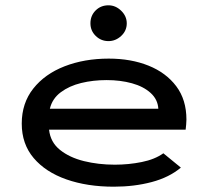

<svg xmlns="http://www.w3.org/2000/svg" viewBox="-20 -694 790 724"><path d="M409 10Q309 10 230.5 -17.5Q152 -45 107 -98Q62 -151 62 -228Q62 -305 105.5 -360Q149 -415 223.5 -444Q298 -473 390 -473Q474 -473 540 -446.5Q606 -420 644.5 -369Q683 -318 683 -243Q683 -234 682 -224Q681 -214 680 -205H165Q170 -158 206 -129Q242 -100 296.5 -86.5Q351 -73 413 -73Q465 -73 514.5 -83Q564 -93 596 -116L662 -62Q618 -25 552 -7.5Q486 10 409 10ZM168 -284H577Q575 -319 548 -343.5Q521 -368 477.5 -380Q434 -392 382 -392Q331 -392 286 -381Q241 -370 209 -346Q177 -322 168 -284ZM389 -539Q361 -539 341 -558.5Q321 -578 321 -606Q321 -635 340.5 -654.5Q360 -674 389 -674Q416 -674 437 -653.5Q458 -633 458 -606Q458 -578 437 -558.5Q416 -539 389 -539Z"/></svg>

Font: Inconsolata ExtraExpanded SemiBold
Style: Regular
Weight: 600
Width: 8
Monospace: yes
Designer: Raph Levien, Cyreal, Brenton Simpson
Foundry: Raph Levien, Cyreal, Google
Version: Version 3.001; ttfautohint (v1.8.2.53-6de2)